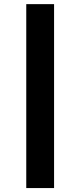

<svg xmlns="http://www.w3.org/2000/svg" viewBox="-20 -827 395 946"><path d="M246.4 99.6H109.4V-806.6H246.4Z"/></svg>

Font: Pretendard JP Variable
Style: Regular
Weight: 400
Designer: Base glyphs from Inter by Rasmus Andersson; Hangul glyphs from Noto Sans CJK(Source Han Sans) by Jang Soo-young and Kang
Foundry: Kil Hyung-jin
Version: Version 1.307;Glyphs 3.2 (3192)